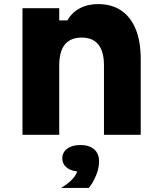

<svg xmlns="http://www.w3.org/2000/svg" viewBox="-20 -660 790 940"><path d="M90 0V-620H270V-560H310Q331 -598 370 -619Q409 -640 460 -640Q527 -640 573.5 -608.5Q620 -577 644.5 -517Q669 -457 669 -370V0H489V-340Q489 -408 461.5 -442Q434 -476 380 -476Q325 -476 297.5 -442Q270 -408 270 -340V0ZM373 180Q333 180 309 162Q285 144 285 115Q285 86 309 68Q333 50 373 50Q413 50 437 68Q461 86 461 115Q461 144 437 162Q413 180 373 180ZM279 260Q312 241 334.5 217Q357 193 359 172L373 50Q417 50 441 71Q465 92 465 130Q465 163 450.5 198.5Q436 234 415 260Z"/></svg>

Font: Martian Mono SemiExpanded ExtraBold
Style: Regular
Weight: 800
Width: 6
Designer: Roman Shamin
Foundry: Evil Martians
Version: Version 1.000